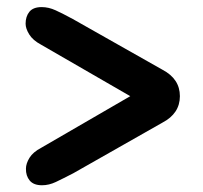

<svg xmlns="http://www.w3.org/2000/svg" viewBox="-20 -620 586 555"><path d="M54 -551.5Q54 -572.5 65 -586Q76 -599.5 100.5 -599.5Q120.5 -599.5 140.8 -590.2Q161 -581 190.5 -565L449.5 -418.5Q500 -392 500 -342Q500 -292 449.5 -265.5L191.5 -119Q161.5 -103.5 141.5 -94Q121.5 -84.5 101.5 -84.5Q77 -84.5 65.8 -98.2Q54.5 -112 55 -132.5Q55 -147 65.2 -163.8Q75.5 -180.5 99.5 -193L356.5 -342L98.5 -491Q75 -503.5 64.5 -520.5Q54 -537.5 54 -551.5Z"/></svg>

Font: Fraunces 9pt S050 Black
Style: Regular
Weight: 900
Version: Version 1.000; ttfautohint (v1.8.3)